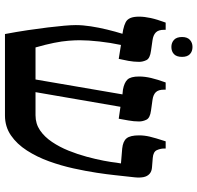

<svg xmlns="http://www.w3.org/2000/svg" viewBox="-31 -764 795 773"><g transform="rotate(90 366.5 -377.5)"><path d="M117 0Q108 -48 101.5 -91.5Q95 -135 90.5 -172.5Q86 -210 83.5 -238.5Q81 -267 81 -285Q81 -313 86 -345.5Q91 -378 99 -411Q107 -444 116 -473L99 -476Q81 -480 69.5 -486Q58 -492 52.5 -505Q47 -518 47 -540Q47 -561 52.5 -586.5Q58 -612 71 -647H100V-640Q100 -618 110.5 -607.5Q121 -597 142 -594L184 -588Q215 -584 222 -569.5Q229 -555 229 -540Q229 -519 225 -497Q221 -475 217 -458L161 -467Q152 -425 147 -380Q142 -335 142 -301Q142 -282 144 -256Q146 -230 152.5 -197.5Q159 -165 171 -123H300L360 -473L341 -475Q313 -480 300.5 -493Q288 -506 288 -540Q288 -563 294 -588.5Q300 -614 312 -647H341V-640Q341 -618 351 -607.5Q361 -597 382 -594L425 -588Q455 -584 462 -569.5Q469 -555 469 -540Q469 -519 465 -497Q461 -475 458 -458L410 -465L351 -123H444Q478 -123 504.5 -141Q531 -159 551.5 -189.5Q572 -220 586.5 -256Q601 -292 611 -329Q621 -366 627 -397.5Q633 -429 635 -449L638 -467L578 -472Q549 -475 537 -489.5Q525 -504 525 -540Q525 -561 530 -582.5Q535 -604 549 -647H578V-640Q578 -626 584.5 -611.5Q591 -597 616 -595L653 -592Q670 -591 680 -582Q690 -573 693 -558Q696 -543 694 -523L685 -441Q682 -412 675.5 -369Q669 -326 658 -276Q647 -226 629.5 -177.5Q612 -129 586 -88.5Q560 -48 525 -24Q490 0 445 0ZM169 -670Q152 -670 140.5 -680.5Q129 -691 129 -713Q129 -734 140.5 -744.5Q152 -755 169 -755Q187 -755 198 -744.5Q209 -734 209 -713Q209 -691 198 -680.5Q187 -670 169 -670Z"/></g></svg>

Font: Noto Serif Hebrew Medium
Style: Regular
Weight: 500
Version: Version 2.003